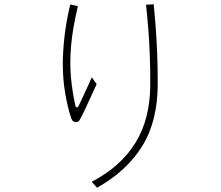

<svg xmlns="http://www.w3.org/2000/svg" viewBox="-20 -827 1040 902"><path d="M721 -433Q721 -258 648 -140.5Q575 -23 436 55L411 27Q547 -44 616.5 -156.5Q686 -269 686 -433Q686 -510 683.5 -573.5Q681 -637 676.5 -693Q672 -749 666 -805L702 -807Q708 -748 712 -691.5Q716 -635 718.5 -573Q721 -511 721 -433ZM434 -432Q424 -410 408.5 -376Q393 -342 378.5 -311Q364 -280 355 -265Q348 -252 334.5 -253.5Q321 -255 316 -268Q300 -312 287.5 -382Q275 -452 275 -525Q275 -583 283 -655Q291 -727 310 -806L346 -798Q321 -694 314 -612Q307 -530 313.5 -462Q320 -394 334 -331Q336 -323 341 -322.5Q346 -322 350 -331Q357 -346 369 -371Q381 -396 392.5 -422Q404 -448 411 -464Z"/></svg>

Font: Zen Kaku Gothic Antique Light
Style: Regular
Weight: 300
Designer: Yoshimichi Ohira
Foundry: Positype
Version: Version 1.001